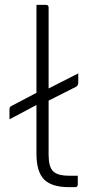

<svg xmlns="http://www.w3.org/2000/svg" viewBox="-20 -770 390 790"><path d="M302 -468V-431Q302 -418 293 -413L180 -356V-134Q180 -84 198 -66Q216 -47 264 -47H300V-11Q300 0 289 0H264Q192 0 161 -32Q130 -64 130 -137V-338L19 -279V-315Q19 -323 20 -327Q21 -331 27 -334L130 -388V-750H169Q180 -750 180 -739V-406Z"/></svg>

Font: Recursive Sn Lnr St Lt
Style: Regular
Weight: 300
Version: Version 1.079;hotconv 1.0.112;makeotfexe 2.5.65598; ttfautoh